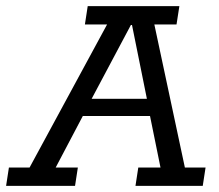

<svg xmlns="http://www.w3.org/2000/svg" viewBox="-50 -603 710 623"><path d="M-30.2 0 -21.1 -59.3H45.9L297.5 -523.7H225.5L234.6 -583H532L522.8 -523.7H450.8L549.9 -59.3H617L607.9 0H389.6L398.7 -59.3H470.8L432.7 -246.6L457 -226.5H204.1L230.2 -248.4L130.6 -59.3H202.6L193.5 0ZM235.6 -260.3 225.1 -282.4H444.1L431.1 -260.3L378.3 -521.9H374.7Z"/></svg>

Font: Rokkitt SemiBold
Style: Italic
Weight: 600
Italic angle: -9°
Designer: Vernon Adams
Foundry: Vernon Adams
Version: Version 3.103